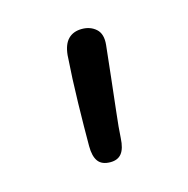

<svg xmlns="http://www.w3.org/2000/svg" viewBox="-52 -835 339 347"><g transform="rotate(-15 117.0 -661.0)"><path d="M91 -745Q93 -765 102.5 -774.5Q112 -784 128 -784Q144 -784 154.5 -774.5Q165 -765 163 -745Q160 -718 156.5 -685.5Q153 -653 149.5 -623.5Q146 -594 145 -575Q144 -556 137 -547Q130 -538 116 -538Q100 -538 93 -547.5Q86 -557 86 -576Q86 -611 87 -656.5Q88 -702 91 -745Z"/></g></svg>

Font: Playpen Sans Light
Style: Regular
Weight: 300
Designer: Laura Meseguer, Veronika Burian, José Scaglione
Foundry: TypeTogether
Version: Version 1.001